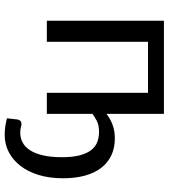

<svg xmlns="http://www.w3.org/2000/svg" viewBox="27 -545 689 783"><g transform="rotate(90 371.5 -153.5)"><path d="M521 108.4Q542.5 108.4 560.8 98.9Q579.1 89.4 592.5 68.8Q606 48.3 613.5 16.1Q621.1 -16.1 621.1 -62Q621.1 -105 613.5 -133.8Q606 -162.6 592.5 -180.2Q579.1 -197.8 560.1 -205.3Q541 -212.9 517.6 -212.9Q491.2 -212.9 474.1 -204.3Q457 -195.8 444.3 -186V0H358.4V-412.6H150.4V0H64.5V-477.5H444.3V-243.2Q464.8 -259.3 489.5 -268.3Q514.2 -277.3 544.9 -277.3Q583.5 -277.3 613.8 -262.9Q644 -248.5 664.8 -221.4Q685.5 -194.3 696.3 -155Q707 -115.7 707 -65.9Q707 -10.7 693.6 33.2Q680.2 77.1 656.2 107.9Q632.3 138.7 600.1 155.3Q567.9 171.9 530.3 171.9Q496.6 171.9 462.4 162.6Q463.4 149.4 464.8 141.1Q466.3 132.8 467.3 119.6Q468.3 112.8 472.7 108.2Q477.1 103.5 486.3 103.5Q491.7 103.5 500 106Q508.3 108.4 521 108.4Z"/></g></svg>

Font: Carlito
Style: Regular
Weight: 400
Designer: Lukasz Dziedzic
Foundry: tyPoland Lukasz Dziedzic
Version: Version 1.103; Beta1; all basic design good, some composites